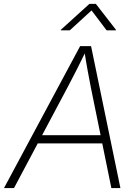

<svg xmlns="http://www.w3.org/2000/svg" viewBox="-38 -964 709 984"><path d="M-17.6 0 372.6 -727.5H428.7L579.1 0H532.7L426.8 -520Q419.4 -557.6 410.9 -604.2Q402.3 -650.9 393.6 -708H405.3Q377.9 -652.3 354.5 -605.7Q331.1 -559.1 310.1 -520L33.7 0ZM136.2 -229 143.6 -271H507.8L501 -229ZM319.8 -808.6H273.4L273.9 -811.5L420.4 -944.3H453.1L556.2 -811.5L555.7 -808.6H508.3L431.2 -910.6Z"/></svg>

Font: Inter 16pt ExtraLight
Style: Italic
Weight: 250
Italic angle: -9.3988°
Version: Version 4.001;git-66647c0bb